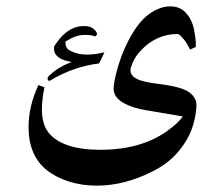

<svg xmlns="http://www.w3.org/2000/svg" viewBox="-20 -386 699 605"><path d="M599 -56Q599 -29 589 6.5Q579 42 555 75Q519 126 459 155Q371 199 285 199Q238 199 197 186Q156 173 126 149Q70 103 70 14Q70 -51 101 -118L120 -111Q112 -71 112 -42Q112 5 133 32Q177 86 296 86Q386 86 453 57Q485 43 508 26Q531 9 542.5 -3Q554 -15 556 -19L439 -39Q401 -45 374 -59Q338 -77 338 -107Q338 -126 350 -169.5Q362 -213 383 -255Q415 -317 449.5 -341.5Q484 -366 516 -366Q548 -366 566 -345Q585 -325 591.5 -292.5Q598 -260 597 -238L579 -230Q569 -250 560.5 -260.5Q552 -271 547 -275Q542 -279 541 -279Q472 -279 423 -226Q407 -209 399 -190.5Q391 -172 391 -165Q391 -148 411 -137.5Q431 -127 484 -121Q554 -112 576.5 -95Q599 -78 599 -56ZM292 -186Q257 -182 220 -170Q177 -156 136 -131Q133 -131 131.5 -133.5Q130 -136 130 -139Q130 -143 134 -147Q149 -161 165 -171Q181 -181 206 -191Q150 -199 150 -234Q150 -240 154 -245Q171 -270 185 -281Q212 -304 245 -304Q264 -304 274.5 -295.5Q285 -287 286 -278L281 -271Q269 -276 249 -276Q232 -276 218 -271Q204 -266 186 -255Q186 -238 194 -231Q202 -224 222 -218Q237 -214 256 -214Q265 -214 283 -216L309 -221Q298 -196 292 -186Z"/></svg>

Font: Mirza
Style: Regular
Weight: 400
Designer: Arabic design by Kourosh Beigpour, Latin design by Eduardo Tunni, engineering by Lasse Fister
Version: Version 1.000